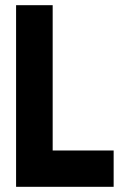

<svg xmlns="http://www.w3.org/2000/svg" viewBox="-20 -720 473 740"><path d="M42 0V-700H183V-140H418V0Z"/></svg>

Font: Stick No Bills ExtraLight ExtraBold
Style: Regular
Weight: 800
Version: Version 2.000